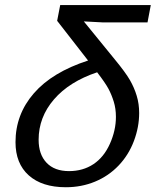

<svg xmlns="http://www.w3.org/2000/svg" viewBox="-20 -745 640 774"><path d="M447.3 -273.9Q447.3 -307.1 438.5 -335.4Q429.7 -363.8 417 -387.5Q404.3 -411.1 371.6 -453.6Q259.3 -416 197.5 -344.2Q135.7 -272.5 135.7 -181.6Q135.7 -122.6 167.7 -88.9Q199.7 -55.2 258.3 -55.2Q314.5 -55.2 356.7 -83.3Q398.9 -111.3 423.1 -165.5Q447.3 -219.7 447.3 -273.9ZM392.6 -654.8 317.9 -658.7 442.4 -505.9Q486.3 -452.6 503.9 -421.9Q521.5 -391.1 531.2 -358.6Q541 -326.2 541 -289.1Q541 -232.9 519.8 -176.5Q498.5 -120.1 458.3 -77.9Q418 -35.6 363.3 -12.9Q308.6 9.8 245.6 9.8Q149.4 9.8 95.9 -38.1Q42.5 -85.9 42.5 -171.9Q42.5 -283.7 116.5 -368.9Q190.4 -454.1 335 -501L210.4 -661.1L222.7 -724.6H587.9L574.7 -654.8Z"/></svg>

Font: Cousine
Style: Italic
Weight: 400
Italic angle: -12°
Monospace: yes
Designer: Steve Matteson
Foundry: Monotype Imaging Inc.
Version: Version 1.21